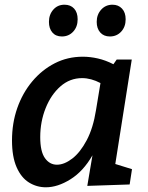

<svg xmlns="http://www.w3.org/2000/svg" viewBox="-20 -785 629 816"><path d="M175 11Q136 11 103 -9.5Q70 -30 50.5 -74.5Q31 -119 31 -188Q31 -262 53.5 -326Q76 -390 117 -439Q158 -488 212.5 -516Q267 -544 332 -544Q363 -544 396 -536.5Q429 -529 462 -512L476 -532H540L470 -88L541 -66L531 -1L351 5L373 -125Q334 -57 279.5 -23Q225 11 175 11ZM222 -85Q253 -85 287 -111Q321 -137 348.5 -189Q376 -241 388 -317L407 -432Q367 -453 329 -453Q277 -453 237 -418Q197 -383 174 -325.5Q151 -268 151 -202Q151 -141 171 -113Q191 -85 222 -85ZM243 -630Q217 -630 202.5 -647Q188 -664 188 -692Q188 -723 206.5 -744Q225 -765 254 -765Q280 -765 295 -748.5Q310 -732 310 -703Q310 -671 291 -650.5Q272 -630 243 -630ZM447 -630Q421 -630 406 -647Q391 -664 391 -692Q391 -723 410 -744Q429 -765 458 -765Q483 -765 498.5 -748.5Q514 -732 514 -703Q514 -671 495 -650.5Q476 -630 447 -630Z"/></svg>

Font: Bitter SemiBold
Style: Italic
Weight: 600
Italic angle: -9°
Designer: Sol Matas, and Bitter project Authors
Foundry: Sol Matas
Version: Version 2.001